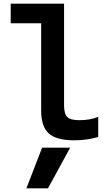

<svg xmlns="http://www.w3.org/2000/svg" viewBox="-20 -750 590 1040"><path d="M240 270H123L208 50H360ZM382 10Q286 10 244.5 -27Q203 -64 203 -151V-624H38V-730H327V-181Q327 -133 344.5 -116Q362 -99 409 -99Q439 -99 464.5 -103.5Q490 -108 512 -117V-8Q481 1 448.5 5.5Q416 10 382 10Z"/></svg>

Font: M PLUS Code Latin SemiExpanded SemiBold
Style: Regular
Weight: 600
Width: 6
Designer: Coji Morishita
Foundry: UNDERFOREST DESIGN
Version: Version 1.002; ttfautohint (v1.8.3)